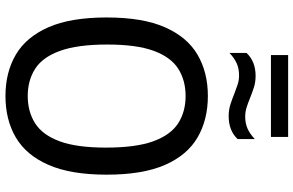

<svg xmlns="http://www.w3.org/2000/svg" viewBox="-210 -880 1100 720"><g transform="rotate(90 340.0 -520.0)"><path d="M340 9.5Q251.5 9.5 185.2 -29.2Q119 -68 82.2 -151.5Q45.5 -235 45.5 -370Q45.5 -505 82.2 -588.5Q119 -672 185.2 -710.8Q251.5 -749.5 340 -749.5Q429 -749.5 495.5 -710.8Q562 -672 598.5 -588.5Q635 -505 635 -370Q635 -235 598.2 -151.5Q561.5 -68 495.2 -29.2Q429 9.5 340 9.5ZM340 -74Q399 -74 442.5 -101.8Q486 -129.5 509.8 -193.5Q533.5 -257.5 533.5 -367.5Q533.5 -479.5 509.8 -544.8Q486 -610 442.5 -638Q399 -666 340 -666Q281.5 -666 238 -638.5Q194.5 -611 170.8 -546.8Q147 -482.5 147 -372.5Q147 -260.5 170.8 -195Q194.5 -129.5 238 -101.8Q281.5 -74 340 -74ZM415.5 -827.5Q392 -827.5 371.8 -834Q351.5 -840.5 332 -848.5Q315 -855 298 -860.8Q281 -866.5 263 -866.5Q237 -866.5 217.2 -857.5Q197.5 -848.5 178.5 -830.5V-894.5Q210.5 -928.5 264.5 -928.5Q288 -928.5 308.2 -922Q328.5 -915.5 348 -907.5Q365 -900.5 382 -895Q399 -889.5 417 -889.5Q443 -889.5 462.8 -898.5Q482.5 -907.5 501.5 -925.5V-861Q470 -827.5 415.5 -827.5ZM186.5 -986V-1050.5H493.5V-986Z"/></g></svg>

Font: Encode Sans Semi Condensed Medium
Style: Regular
Weight: 500
Width: 4
Designer: Multiple Designers
Foundry: Impallari Type
Version: Version 3.000; ttfautohint (v1.8.3) -l 8 -r 50 -G 200 -x 14 